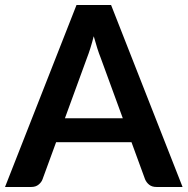

<svg xmlns="http://www.w3.org/2000/svg" viewBox="-27 -743 746 763"><path d="M698.5 0H594.5Q577 0 566 -8.8Q555 -17.5 549.5 -30.5L495.5 -178H196L142 -30.5Q138 -19 126.5 -9.5Q115 0 97.5 0H-7L277 -723H414.5ZM461 -273 373 -513.5Q366.5 -529.5 359.5 -551.5Q352.5 -573.5 345.5 -599Q339 -573.5 332 -551.2Q325 -529 318.5 -512.5L231 -273Z"/></svg>

Font: Lato
Style: Bold
Weight: 700
Designer: Lukasz Dziedzic with Adam Twardoch and Botio Nikoltchev
Foundry: tyPoland Lukasz Dziedzic
Version: Version 2.010; 2014-09-01; http://www.latofonts.com/; ttfaut